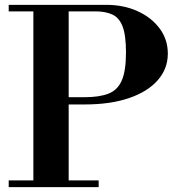

<svg xmlns="http://www.w3.org/2000/svg" viewBox="-20 -774 732 794"><path d="M246 -342V-372H329Q390 -372 428 -386.5Q466 -401 483.5 -441Q501 -481 501 -557Q501 -628 487 -664.5Q473 -701 444.5 -714Q416 -727 374 -727H16V-754H419Q491 -754 548.5 -728Q606 -702 640 -656.5Q674 -611 674 -552Q674 -490 632.5 -442.5Q591 -395 514 -368.5Q437 -342 329 -342ZM16 0V-28H388V0ZM118 -15V-754H264V-15Z"/></svg>

Font: Libre Bodoni Medium
Style: Regular
Weight: 500
Designer: Pablo Impallari, Rodrigo Fuenzalida
Foundry: Impallari Type
Version: Version 2.005;gftools[0.9.23]